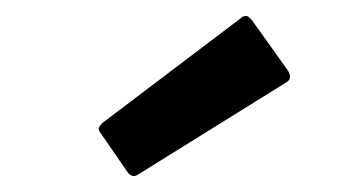

<svg xmlns="http://www.w3.org/2000/svg" viewBox="-20 -787 440 241"><path d="M340 -684C343 -686 344 -688 344 -691C344 -693 343 -696 341 -699L296 -762C293 -765 291 -767 289 -767C286 -767 284 -766 282 -764L109 -633C106 -630 104 -628 104 -625C104 -624 105 -621 107 -619L140 -571C143 -567 146 -566 148 -566C150 -566 152 -567 155 -569Z"/></svg>

Font: Fascinate
Style: Regular
Weight: 900
Designer: Astigmatic (AOETI)
Foundry: Astigmatic (AOETI)
Version: Version 1.000